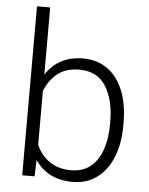

<svg xmlns="http://www.w3.org/2000/svg" viewBox="-54 -794 661 849"><g transform="rotate(5 277.0 -370.0)"><path d="M502 -258.8Q502 -179.7 478 -118.9Q454.1 -58.1 408.4 -24.2Q362.8 9.8 300.3 9.8Q189.5 9.8 133.3 -72.8L130.4 0H75.7V-750H134.3V-452.1Q190.9 -538.1 299.3 -538.1Q362.8 -538.1 408.4 -505.1Q454.1 -472.2 478 -411.6Q502 -351.1 502 -269ZM134.3 -379.4V-140.6Q153.3 -95.7 192.4 -68.4Q231.4 -41 289.1 -41Q340.3 -41 374.8 -68.8Q409.2 -96.7 425.8 -145.3Q442.4 -193.8 442.9 -256.3V-269Q442.9 -367.2 404.5 -427.2Q366.2 -487.3 288.1 -487.3Q227.1 -487.3 189.9 -457.3Q152.8 -427.2 134.3 -379.4Z"/></g></svg>

Font: Mardoto Light
Style: Regular
Weight: 400
Designer: Christian Robertson, Vahan Hovhannisyan
Foundry: Google
Version: Version 1.000